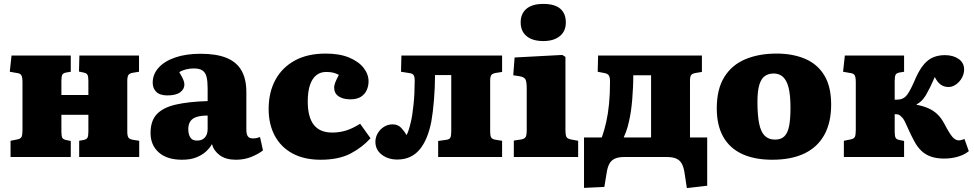

<svg xmlns="http://www.w3.org/2000/svg" viewBox="-20 -803 4981 982"><path d="M34 0V-83L69 -90Q85 -93 90 -102.5Q95 -112 95 -138V-382Q95 -408 89.5 -417.5Q84 -427 70 -429L30 -436L39 -519H342V-436L318 -432Q302 -429 298 -419.5Q294 -410 294 -388V-317H432V-390Q432 -411 427.5 -420Q423 -429 407 -432L384 -437L386 -519H691V-436L660 -431Q642 -428 636.5 -419Q631 -410 631 -388V-130Q631 -109 636.5 -100Q642 -91 660 -88L692 -83V0H385V-83L407 -87Q423 -90 427.5 -99Q432 -108 432 -130V-216H294V-131Q294 -109 298 -99.5Q302 -90 318 -87L342 -82V0Z M911 14Q834 14 792 -23.5Q750 -61 750 -123Q750 -185 782 -219Q814 -253 879 -268Q944 -283 1042 -286V-352Q1042 -387 1036.5 -409.5Q1031 -432 1015.5 -442.5Q1000 -453 971 -453Q951 -453 931 -448Q911 -443 897 -434Q906 -419 912 -407Q918 -395 920.5 -386.5Q923 -378 923 -370Q923 -347 901.5 -331Q880 -315 836 -315Q798 -315 779.5 -333Q761 -351 761 -380Q761 -423 791 -456.5Q821 -490 876 -509Q931 -528 1006 -528Q1087 -528 1138.5 -507Q1190 -486 1215 -442.5Q1240 -399 1240 -332V-140Q1240 -117 1247.5 -106Q1255 -95 1274 -95Q1284 -95 1293 -97Q1302 -99 1310 -102L1325 -34Q1303 -16 1266.5 -1Q1230 14 1187 14Q1135 14 1104 -9Q1073 -32 1064 -66Q1054 -47 1034 -28.5Q1014 -10 984 2Q954 14 911 14ZM987 -84Q1005 -84 1017 -91Q1029 -98 1035.5 -111.5Q1042 -125 1042 -144V-212Q1008 -212 986 -205Q964 -198 953.5 -182.5Q943 -167 943 -142Q943 -117 953 -100.5Q963 -84 987 -84Z M1620 14Q1535 14 1475.5 -18.5Q1416 -51 1385 -109.5Q1354 -168 1354 -245Q1354 -330 1388 -393.5Q1422 -457 1487 -493Q1552 -529 1646 -529Q1717 -529 1766 -508.5Q1815 -488 1840 -455.5Q1865 -423 1865 -387Q1865 -363 1855.5 -342Q1846 -321 1826 -308Q1806 -295 1772 -295Q1734 -295 1711.5 -310.5Q1689 -326 1689 -356Q1689 -366 1694.5 -380.5Q1700 -395 1713 -420Q1699 -428 1683.5 -431.5Q1668 -435 1648 -435Q1619 -435 1598 -418.5Q1577 -402 1565.5 -368.5Q1554 -335 1554 -284Q1554 -204 1585 -164.5Q1616 -125 1679 -125Q1715 -125 1748.5 -135Q1782 -145 1822 -170L1875 -96Q1834 -50 1773.5 -18Q1713 14 1620 14Z M2012 13Q1965 13 1932.5 -12Q1900 -37 1900 -78Q1900 -101 1912 -121.5Q1924 -142 1944 -154.5Q1964 -167 1988 -167Q2015 -167 2032 -149Q2049 -131 2059 -112Q2064 -119 2070 -137.5Q2076 -156 2081 -178Q2085 -193 2088.5 -216.5Q2092 -240 2095 -268Q2098 -296 2099.5 -327Q2101 -358 2101 -390Q2101 -410 2095.5 -418.5Q2090 -427 2075 -429L2031 -436L2033 -519H2548V-435L2516 -430Q2498 -427 2492.5 -418.5Q2487 -410 2487 -390V-130Q2487 -109 2492 -100Q2497 -91 2516 -88L2548 -83V0H2221V-82L2263 -88Q2279 -90 2283.5 -99.5Q2288 -109 2288 -131V-419H2205Q2205 -387 2203.5 -354.5Q2202 -322 2199.5 -291Q2197 -260 2193.5 -231.5Q2190 -203 2186 -181Q2177 -135 2162 -99Q2147 -63 2126 -38Q2105 -13 2076.5 0Q2048 13 2012 13Z M2608 0V-84L2647 -90Q2663 -93 2668.5 -102.5Q2674 -112 2674 -139V-351Q2674 -385 2667.5 -397Q2661 -409 2638 -413L2605 -418L2612 -509L2856 -522L2872 -512V-138Q2872 -116 2876 -105Q2880 -94 2899 -90L2937 -83V0ZM2759 -593Q2704 -593 2673.5 -618Q2643 -643 2643 -689Q2643 -733 2672.5 -758Q2702 -783 2759 -783Q2817 -783 2845.5 -758.5Q2874 -734 2874 -688Q2874 -643 2843 -618Q2812 -593 2759 -593Z M3493 159 3481 80Q3477 53 3467.5 35Q3458 17 3439.5 8.5Q3421 0 3389 0H3174Q3143 0 3124.5 8.5Q3106 17 3096.5 35Q3087 53 3083 80L3071 153L2967 158V-100H3058Q3071 -136 3080.5 -178.5Q3090 -221 3095 -272Q3100 -323 3100 -385Q3100 -408 3094 -417Q3088 -426 3073 -429L3037 -436L3039 -519H3570V-435L3539 -430Q3520 -427 3514.5 -418.5Q3509 -410 3509 -390V-100H3597V147ZM3170 -100H3310V-418H3219Q3219 -386 3217.5 -355Q3216 -324 3213.5 -293.5Q3211 -263 3207 -235.5Q3203 -208 3197 -182Q3194 -167 3190 -153.5Q3186 -140 3181 -126.5Q3176 -113 3170 -100Z M3930 14Q3839 14 3775.5 -15.5Q3712 -45 3679 -103.5Q3646 -162 3646 -249Q3646 -347 3684.5 -409Q3723 -471 3792 -500Q3861 -529 3952 -529Q4034 -529 4097 -502.5Q4160 -476 4195.5 -418.5Q4231 -361 4231 -268Q4231 -176 4196 -113Q4161 -50 4094 -18Q4027 14 3930 14ZM3944 -89Q3975 -89 3992 -106Q4009 -123 4016 -158.5Q4023 -194 4023 -250Q4023 -302 4017 -336.5Q4011 -371 3999.5 -390.5Q3988 -410 3972.5 -418.5Q3957 -427 3936 -427Q3911 -427 3892.5 -414.5Q3874 -402 3864 -370.5Q3854 -339 3854 -282Q3854 -215 3862.5 -172Q3871 -129 3891 -109Q3911 -89 3944 -89Z M4809 8Q4770 8 4741.5 -2Q4713 -12 4692 -32Q4671 -52 4655 -83Q4640 -111 4629 -135.5Q4618 -160 4609 -179Q4600 -198 4590 -206Q4582 -215 4575 -217Q4568 -219 4556 -219V-131Q4556 -109 4560 -99.5Q4564 -90 4580 -87L4604 -82V0H4296V-83L4331 -90Q4347 -93 4352 -102.5Q4357 -112 4357 -138V-382Q4357 -408 4351.5 -417.5Q4346 -427 4332 -429L4292 -436L4301 -519H4604V-436L4580 -432Q4564 -429 4560 -419.5Q4556 -410 4556 -388V-293Q4570 -293 4581.5 -294.5Q4593 -296 4604 -303Q4612 -308 4620.5 -319.5Q4629 -331 4639.5 -351.5Q4650 -372 4664 -405Q4684 -449 4706 -474.5Q4728 -500 4754.5 -510.5Q4781 -521 4813 -521Q4855 -521 4883 -501.5Q4911 -482 4911 -448Q4911 -425 4899.5 -404.5Q4888 -384 4869.5 -371Q4851 -358 4832 -358Q4808 -358 4791 -370.5Q4774 -383 4761 -409Q4755 -396 4749 -382.5Q4743 -369 4737 -356.5Q4731 -344 4724 -332Q4715 -313 4702 -297Q4689 -281 4668 -269V-267Q4701 -261 4727.5 -249.5Q4754 -238 4774.5 -218.5Q4795 -199 4811 -168Q4836 -120 4851.5 -102.5Q4867 -85 4884 -85Q4891 -85 4897.5 -87Q4904 -89 4913 -92L4935 -30Q4914 -12 4880.5 -2Q4847 8 4809 8Z"/></svg>

Font: Literata ExtraBold
Style: Regular
Weight: 800
Designer: Latin by Veronika Burian and Jose Scaglione. Greek by Irene Vlachou. Cyrillic by Vera Evstafieva.
Foundry: TypeTogether
Version: Version 3.103;gftools[0.9.29]